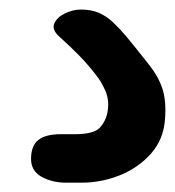

<svg xmlns="http://www.w3.org/2000/svg" viewBox="-20 -61 366 402"><path d="M119 321.5Q89 321.5 66.8 309Q44.5 296.5 45 270.5Q45.5 243 61 231.5Q76.5 220 106.5 220H136.5Q178 220 190.5 204.8Q203 189.5 205.5 171Q209 148 200.5 128.8Q192 109.5 181 96Q163.5 73.5 146.5 56Q129.5 38.5 104 15.5Q88 1 93.8 -12Q99.5 -25 116.2 -33Q133 -41 149 -41Q171 -41 186.8 -34.2Q202.5 -27.5 216.5 -14.5Q232.5 1 244.2 15Q256 29 267.2 43.2Q278.5 57.5 292 74.5Q311 98 319.8 124Q328.5 150 325.5 188.5Q322.5 231 296 260.8Q269.5 290.5 230.8 306Q192 321.5 150.5 321.5Z"/></svg>

Font: Edu VIC WA NT Hand
Style: Regular
Weight: 400
Designer: Tina and Corey Anderson, Eben Sorkin, Mirko Velimirovic
Foundry: Google for Education
Version: Version 1.000